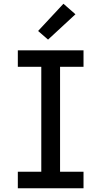

<svg xmlns="http://www.w3.org/2000/svg" viewBox="-20 -1003 540 1023"><path d="M75 0V-88H200V-647H75V-735H425V-647H300V-88H425V0ZM236 -792 183 -838 318 -983 382 -927Z"/></svg>

Font: Iosevka SS04 Semibold
Style: Regular
Weight: 600
Monospace: yes
Designer: Belleve Invis
Foundry: Belleve Invis
Version: Version 19.0.0; ttfautohint (v1.8.4)